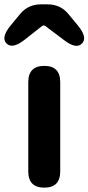

<svg xmlns="http://www.w3.org/2000/svg" viewBox="-51 -863 407 883"><path d="M153 0Q79 0 79 -75V-485Q79 -560 153 -560Q226 -560 226 -485V-75Q226 0 153 0ZM62 -680Q6 -636 -21 -663Q-48 -690 -2 -746L41 -798Q78 -843 137 -843H168Q227 -843 264 -798L307 -746Q353 -690 326 -663Q300 -635 243 -679L158 -743Q150 -749 142 -743Z"/></svg>

Font: Resource Han Rounded KR
Style: Bold
Weight: 700
Designer: Cyano Hao (round all glyphs); Ryoko NISHIZUKA 西塚涼子 (kana, bopomofo & ideographs); Paul D. Hunt (Latin, Greek & Cyrillic)
Foundry: Cyano Hao
Version: 0.990